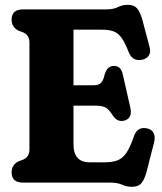

<svg xmlns="http://www.w3.org/2000/svg" viewBox="-20 -738 655 776"><path d="M27 -658.5Q27 -700 72.5 -700H406.5Q438.5 -700 456.5 -709.2Q474.5 -718.5 497.5 -718.5Q521.5 -718.5 533.8 -704.5Q546 -690.5 555 -659L585 -546.5Q590 -526.5 581.5 -513.8Q573 -501 556.5 -497Q539 -492.5 524.2 -498.8Q509.5 -505 500.5 -526.5Q485.5 -565 471.5 -584.8Q457.5 -604.5 439 -611.2Q420.5 -618 392.5 -618H277V-393.5H359.5Q378.5 -393.5 388 -402.8Q397.5 -412 403 -437Q409 -456 418.2 -463.8Q427.5 -471.5 440 -471.5Q468.5 -472 476 -438.5L506.5 -304Q516 -262 485.5 -251.5Q456 -241.5 436 -271Q422 -294 408.2 -302.5Q394.5 -311 365.5 -311H277V-155.5Q277 -82 342 -82H403.5Q435.5 -82 456.2 -90.5Q477 -99 492 -122Q507 -145 522 -189Q536 -227.5 575 -219Q594 -215 601.2 -199.5Q608.5 -184 602.5 -161.5L572 -42Q563.5 -11.5 551 2.8Q538.5 17 513 17Q492 17 473.5 8.5Q455 0 424 0H72.5Q27 0 27 -41.5Q27 -72 55 -86L75 -93.5Q99 -105 99 -133.5V-566.5Q99 -595 75 -606.5L55 -614Q27 -628 27 -658.5Z"/></svg>

Font: Fraunces 144pt SuperSoft
Style: Bold
Weight: 700
Version: Version 1.000;[b76b70a41]